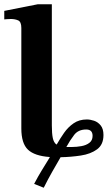

<svg xmlns="http://www.w3.org/2000/svg" viewBox="-28 -726 510 900"><path d="M177 154 132 136Q152 98 167.5 73Q183 48 205 12V10Q134 5 103 -24.5Q72 -54 72 -124V-595Q72 -624 57 -630.5Q42 -637 23 -637Q11 -637 1.5 -636Q-8 -635 -8 -635V-675L149 -706H215V-138Q215 -100 219.5 -79Q224 -58 236 -49H238Q254 -77 272.5 -103.5Q291 -130 317 -148Q343 -166 379 -166Q395 -166 413 -160Q431 -154 444 -138Q457 -122 457 -93Q457 -48 427 -26Q397 -4 351 3Q305 10 256 11Q235 47 216 80.5Q197 114 177 154ZM283 -37Q293 -37 310 -37Q331 -37 353.5 -41Q376 -45 391 -56.5Q406 -68 406 -89Q406 -119 376 -119Q339 -119 319.5 -93.5Q300 -68 283 -37Z"/></svg>

Font: STIX Two Text
Style: Bold
Weight: 700
Designer: Ross Mills, John Hudson & Paul Hanslow, Tiro Typeworks Ltd; with prior portions MicroPress Inc., and Coen Hoffman.
Foundry: Tiro Typeworks Ltd
Version: Version 2.13 b171